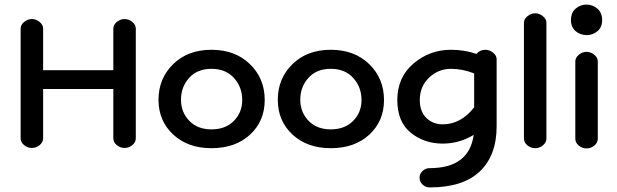

<svg xmlns="http://www.w3.org/2000/svg" viewBox="-20 -632 2689 837"><path d="M70 -29V-507Q70 -524 85.5 -536.5Q101 -549 119 -549Q137 -549 152.5 -536.5Q168 -524 168 -507V-326H474V-507Q474 -524 489.5 -536.5Q505 -549 523 -549Q541 -549 556.5 -536.5Q572 -524 572 -507V-29Q572 -12 557 0.5Q542 13 523 13Q504 13 489 0.5Q474 -12 474 -29V-244H168V-29Q168 -12 153 0.5Q138 13 119 13Q100 13 85 0.5Q70 -12 70 -29Z M902 14Q799 14 735 -45.5Q671 -105 671 -197Q671 -290 735 -352.5Q799 -415 902 -415Q1005 -415 1069.5 -352.5Q1134 -290 1134 -196Q1134 -104 1070 -45Q1006 14 902 14ZM1036 -196Q1036 -252 1000 -292Q964 -332 902 -332Q840 -332 804.5 -292.5Q769 -253 769 -197Q769 -143 805 -105.5Q841 -68 902 -68Q963 -68 999.5 -105Q1036 -142 1036 -196Z M1422 14Q1319 14 1255 -45.5Q1191 -105 1191 -197Q1191 -290 1255 -352.5Q1319 -415 1422 -415Q1525 -415 1589.5 -352.5Q1654 -290 1654 -196Q1654 -104 1590 -45Q1526 14 1422 14ZM1556 -196Q1556 -252 1520 -292Q1484 -332 1422 -332Q1360 -332 1324.5 -292.5Q1289 -253 1289 -197Q1289 -143 1325 -105.5Q1361 -68 1422 -68Q1483 -68 1519.5 -105Q1556 -142 1556 -196Z M1910 -6Q1829 -6 1770.5 -53.5Q1712 -101 1712 -196Q1712 -295 1782.5 -355Q1853 -415 1946 -415Q2005 -415 2057 -397Q2072 -415 2096 -415Q2114 -415 2129.5 -402.5Q2145 -390 2145 -374V-81Q2145 45 2072 115Q1999 185 1853 185Q1835 185 1822 172.5Q1809 160 1809 143Q1809 126 1822 113.5Q1835 101 1853 101Q2025 101 2045 -44Q1982 -6 1910 -6ZM1910 -90Q1989 -90 2047 -164V-312Q1996 -332 1946 -332Q1891 -332 1850.5 -293.5Q1810 -255 1810 -196Q1810 -146 1838.5 -118Q1867 -90 1910 -90Z M2264 -28V-533Q2264 -549 2279.5 -561.5Q2295 -574 2313 -574Q2331 -574 2346.5 -561.5Q2362 -549 2362 -533V-28Q2362 -11 2347 1.5Q2332 14 2313 14Q2294 14 2279 1.5Q2264 -11 2264 -28Z M2488 -27V-364Q2488 -381 2503.5 -393.5Q2519 -406 2537 -406Q2555 -406 2570.5 -393.5Q2586 -381 2586 -364V-27Q2586 -10 2571 2.5Q2556 15 2537 15Q2518 15 2503 2.5Q2488 -10 2488 -27ZM2538 -479Q2509 -479 2489 -496.5Q2469 -514 2469 -544Q2469 -577 2489.5 -594.5Q2510 -612 2537 -612Q2563 -612 2584 -594.5Q2605 -577 2605 -544Q2605 -513 2584.5 -496Q2564 -479 2538 -479Z"/></svg>

Font: Hoogli
Style: Bold
Weight: 700
Designer: Anand Singh Naorem
Foundry: Brand New Type
Version: Version 1.00 b007